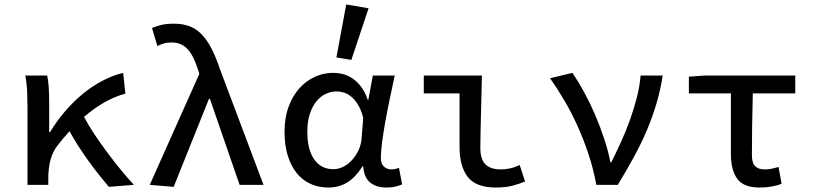

<svg xmlns="http://www.w3.org/2000/svg" viewBox="-20 -827 3640 859"><path d="M467 9Q447 -15 424 -43.5Q401 -72 378 -104Q355 -136 332.5 -170.5Q310 -205 291 -240Q277 -225 263 -208Q249 -191 235 -173Q216 -148 206 -112Q196 -76 196 -26V0H103V-350Q103 -379 101.5 -416.5Q100 -454 93 -489H191Q196 -468 198 -437Q200 -406 200 -373V-236H204Q234 -286 271.5 -329.5Q309 -373 351 -407.5Q393 -442 439 -466Q485 -490 531 -501L541 -408Q449 -384 356 -304Q376 -266 403 -225.5Q430 -185 459.5 -145.5Q489 -106 519.5 -68.5Q550 -31 579 0Z M757 9 650 0 872 -497 865 -518Q845 -581 817.5 -609Q790 -637 748 -637Q727 -637 712.5 -632.5Q698 -628 684 -621L660 -702Q680 -710 702 -715.5Q724 -721 759 -721Q799 -721 829.5 -709Q860 -697 884 -671.5Q908 -646 927.5 -607.5Q947 -569 965 -515L1159 0H1052L919 -385H915Z M1449 12Q1405 12 1369 -4.5Q1333 -21 1307.5 -52.5Q1282 -84 1267.5 -130.5Q1253 -177 1253 -237Q1253 -300 1271 -349Q1289 -398 1319 -431.5Q1349 -465 1388 -483Q1427 -501 1469 -501Q1493 -501 1516 -495Q1539 -489 1559.5 -474.5Q1580 -460 1597 -437Q1614 -414 1625 -381H1628L1648 -489H1746Q1736 -442 1725 -390.5Q1714 -339 1705 -289Q1696 -239 1690 -195Q1684 -151 1684 -119Q1684 -94 1698 -81.5Q1712 -69 1732 -69Q1740 -69 1748.5 -71Q1757 -73 1765 -76L1779 -2Q1768 3 1750.5 7.5Q1733 12 1709 12Q1664 12 1636.5 -10Q1609 -32 1605 -83H1602Q1571 -34 1534 -11Q1497 12 1449 12ZM1471 -70Q1494 -70 1516 -81Q1538 -92 1555.5 -111.5Q1573 -131 1584.5 -156Q1596 -181 1598 -210L1605 -300Q1596 -335 1582 -358Q1568 -381 1551.5 -394.5Q1535 -408 1518 -413Q1501 -418 1486 -418Q1461 -418 1437.5 -407Q1414 -396 1395.5 -373.5Q1377 -351 1366 -317Q1355 -283 1355 -238Q1355 -157 1386 -113.5Q1417 -70 1471 -70ZM1552 -559 1485 -570 1529 -807 1629 -790Z M2198 12Q2110 12 2073 -35Q2036 -82 2036 -171V-409H1876V-489H2136Q2135 -448 2134 -405Q2133 -362 2132 -320Q2131 -278 2130 -238.5Q2129 -199 2129 -165Q2129 -114 2152 -91.5Q2175 -69 2222 -69Q2239 -69 2261 -73.5Q2283 -78 2305 -89L2329 -15Q2303 -4 2272 4Q2241 12 2198 12Z M2648 0Q2635 -71 2613 -137Q2591 -203 2564 -263Q2537 -323 2505.5 -376.5Q2474 -430 2441 -477L2541 -501Q2567 -463 2593.5 -414.5Q2620 -366 2642.5 -313.5Q2665 -261 2683 -206.5Q2701 -152 2711 -101H2715Q2738 -147 2760 -195.5Q2782 -244 2799.5 -293.5Q2817 -343 2829.5 -392Q2842 -441 2846 -489H2945Q2935 -425 2917.5 -365.5Q2900 -306 2875 -246.5Q2850 -187 2817 -126.5Q2784 -66 2744 0Z M3378 12Q3307 12 3278.5 -27Q3250 -66 3250 -138V-409H3062V-484L3133 -489H3538V-409H3348Q3346 -335 3345 -265Q3344 -195 3344 -132Q3344 -98 3358.5 -83.5Q3373 -69 3402 -69Q3417 -69 3431.5 -72Q3446 -75 3463 -80L3477 -5Q3458 3 3432.5 7.5Q3407 12 3378 12Z"/></svg>

Font: Source Code Pro Medium
Style: Regular
Weight: 500
Monospace: yes
Designer: Paul D. Hunt, Teo Tuominen
Foundry: Adobe Systems Incorporated
Version: Version 2.030;PS 1.000;hotconv 16.6.51;makeotf.lib2.5.65220